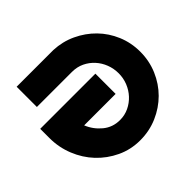

<svg xmlns="http://www.w3.org/2000/svg" viewBox="-171 -909 1100 1100"><g transform="rotate(-45 379.0 -359.0)"><path d="M467 -452V-288H212Q233 -236 276.5 -200Q320 -164 379 -164Q418 -164 451.5 -180Q485 -196 510 -223Q535 -250 549 -285Q563 -320 563 -359Q563 -398 549.5 -433Q536 -468 511.5 -495Q487 -522 453.5 -538Q420 -554 379 -554H95V-718H392Q464 -715 527 -685.5Q590 -656 637 -608Q684 -560 711 -496Q738 -432 738 -359Q738 -285 710 -219.5Q682 -154 633.5 -105.5Q585 -57 519.5 -28.5Q454 0 379 0Q303 0 237.5 -31Q172 -62 123.5 -113.5Q75 -165 47.5 -233.5Q20 -302 20 -377V-452Z"/></g></svg>

Font: Aoudax Cyrillic
Style: Regular
Weight: 400
Designer: William Zhang
Foundry: William Zhang
Version: Version 1.00 June 4, 2021, initial release